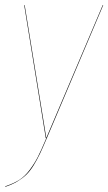

<svg xmlns="http://www.w3.org/2000/svg" viewBox="-30 -537 421 746"><path d="M371.1 -517.1 151.9 0Q135.7 38.1 125.2 60.3Q114.7 82.5 100.6 105.5Q86.4 128.4 71.8 142.3Q57.1 156.2 37.1 168.2Q17.1 180.2 -9.8 189V187Q22.9 175.8 44.9 161.9Q66.9 147.9 85.4 123Q104 98.1 116.7 73.2Q129.4 48.3 149.9 0H147.9L64 -517.1H65.9L149.9 -1L369.1 -517.1Z"/></svg>

Font: Fira Sans Compressed Two
Style: Italic
Weight: 100
Width: 3
Italic angle: -8°
Designer: Carrois Corporate & Edenspiekermann AG
Foundry: Carrois Corporate GbR & Edenspiekermann AG
Version: Version 4.203;PS 004.203;hotconv 1.0.88;makeotf.lib2.5.64775